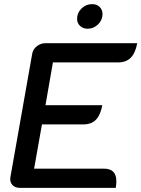

<svg xmlns="http://www.w3.org/2000/svg" viewBox="-20 -909 684 929"><path d="M136 -650Q140 -671 158.5 -685.5Q177 -700 200 -700H644Q635 -652 612.5 -629.5Q590 -607 551 -607H236L200 -400H475Q466 -352 444 -329.5Q422 -307 383 -307H183L145 -93H482Q513 -93 528 -78Q543 -63 543 -32Q543 -18 540 0H76Q53 0 40 -14Q27 -28 30 -50ZM353 -818Q353 -847 374.5 -868Q396 -889 426 -889Q448 -889 462 -875.5Q476 -862 476 -841Q476 -812 454.5 -791Q433 -770 404 -770Q382 -770 367.5 -783.5Q353 -797 353 -818Z"/></svg>

Font: K2D Medium
Style: Italic
Weight: 500
Italic angle: -10°
Designer: Katatrad Aksorn Co.,Ltd.
Foundry: Cadson Demak Co.,Ltd.
Version: Version 1.000; ttfautohint (v1.6)